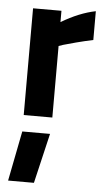

<svg xmlns="http://www.w3.org/2000/svg" viewBox="-57 -548 486 896"><g transform="rotate(5 186.0 -100.5)"><path d="M16 311 62 77H192L137 311ZM62 0V-500H195V-447Q279 -497 355 -512V-377Q316 -369 276 -358.5Q236 -348 216 -342L196 -335V0Z"/></g></svg>

Font: TitilliumText
Style: ExtraBold
Weight: 800
Designer: Accademia di Belle Arti di Urbino and others
Foundry: Accademia di Belle Arti di Urbino and others.
Version: Version 60.001